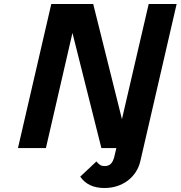

<svg xmlns="http://www.w3.org/2000/svg" viewBox="-20 -742 905 962"><path d="M237 -722H447L591 -145L725 -722H865L684 62Q677 94 660.5 119.5Q644 145 620 163Q596 181 566.5 190.5Q537 200 503 200Q421 200 382 143L463 67Q474 80 482.5 85Q491 90 504 90Q526 90 537 77Q548 64 553 42L563 0H488L343 -577L210 0H70Z"/></svg>

Font: Perun
Style: Bold Italic
Weight: 700
Italic angle: -12°
Foundry: Copyright (c) Stefan Peev, Context Ltd, 2016
Version: Version 1.027